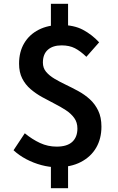

<svg xmlns="http://www.w3.org/2000/svg" viewBox="-20 -863 620 1007"><path d="M277 14Q239 14 197.5 3Q156 -8 118 -28Q80 -48 51 -75L110 -164Q149 -132 190 -113Q231 -94 277 -94Q332 -94 359 -119Q386 -144 386 -189Q386 -221 369.5 -244Q353 -267 325.5 -285Q298 -303 265.5 -319.5Q233 -336 200.5 -354Q168 -372 140.5 -395.5Q113 -419 96.5 -451.5Q80 -484 80 -529Q80 -591 107 -636.5Q134 -682 183 -707Q232 -732 297 -732Q368 -732 415.5 -706.5Q463 -681 500 -641L433 -565Q402 -595 373 -610Q344 -625 303 -625Q257 -625 231 -602Q205 -579 205 -535Q205 -506 222 -486Q239 -466 266 -450Q293 -434 325.5 -418.5Q358 -403 391 -385Q424 -367 451 -342.5Q478 -318 495 -283Q512 -248 512 -199Q512 -136 484.5 -88.5Q457 -41 404.5 -13.5Q352 14 277 14ZM247 124V-38H337V124ZM247 -689V-843H337V-689Z"/></svg>

Font: Noto Sans TC SemiBold
Style: Regular
Weight: 600
Designer: Ryoko NISHIZUKA  (kana, bopomofo & ideographs); Paul D. Hunt (Latin, Greek & Cyrillic); Sandoll Communications , Soo-you
Foundry: Adobe
Version: Version 2.004-H2;hotconv 1.0.118;makeotfexe 2.5.65603